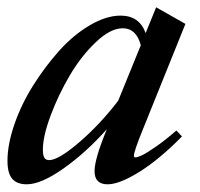

<svg xmlns="http://www.w3.org/2000/svg" viewBox="-29 -487 541 519"><path d="M43.5 11.2Q16.6 11.2 3.9 -3.9Q-8.8 -19 -8.8 -52.2Q-8.8 -96.7 10 -151.1Q28.8 -205.6 60.8 -256.3Q92.8 -307.1 131.3 -350.1Q169.9 -393.1 214.1 -418.9Q258.3 -444.8 296.9 -444.8Q347.7 -444.8 364.7 -397.5L393.1 -467.3L472.2 -422.4L357.4 -137.7Q333 -78.1 333 -65.9Q333 -61.5 336.4 -61.5Q342.3 -61.5 354.5 -67.1Q366.7 -72.8 391.8 -90.1Q417 -107.4 447.8 -134.3L462.9 -118.2Q401.9 -56.2 347.9 -22.5Q293.9 11.2 261.7 11.2Q226.6 11.2 226.6 -24.4Q226.6 -57.6 259.8 -137.7Q203.6 -74.7 142.8 -31.7Q82 11.2 43.5 11.2ZM86.9 -82.5Q86.9 -67.4 90.8 -60.8Q94.7 -54.2 104 -54.2Q128.9 -54.2 185.3 -102.5Q241.7 -150.9 290.5 -214.8L351.6 -364.7Q339.4 -410.6 302.7 -410.6Q269.5 -410.6 230 -373Q190.4 -335.4 159.7 -283.2Q128.9 -231 107.9 -174.8Q86.9 -118.7 86.9 -82.5Z"/></svg>

Font: Elstob SemiBold
Style: Italic
Weight: 600
Italic angle: -20°
Designer: Peter S. Baker
Version: Version 1.015